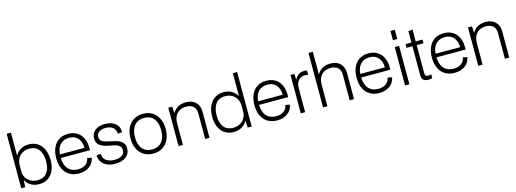

<svg xmlns="http://www.w3.org/2000/svg" viewBox="-5 -1735 7230 2690"><g transform="rotate(-15 3610.0 -390.0)"><path d="M71 0V-790H133V-455Q161 -508 211.5 -537.5Q262 -567 330 -567Q404 -567 458 -531Q512 -495 541.5 -429.5Q571 -364 571 -274Q571 -187 542 -123.5Q513 -60 459.5 -25Q406 10 332 10Q263 10 211 -21Q159 -52 135 -105L129 0ZM133 -227Q133 -176 158 -135.5Q183 -95 226.5 -72Q270 -49 325 -49Q411 -49 458.5 -107.5Q506 -166 506 -273Q506 -386 458.5 -446.5Q411 -507 323 -507Q266 -507 223 -482.5Q180 -458 156.5 -415Q133 -372 133 -314Z M907 10Q830 10 773 -24Q716 -58 684.5 -122.5Q653 -187 653 -278Q653 -365 682 -430Q711 -495 766.5 -531Q822 -567 900 -567Q976 -567 1031.5 -532Q1087 -497 1115.5 -430Q1144 -363 1139 -266H716Q720 -158 770.5 -104Q821 -50 908 -50Q979 -50 1021 -82Q1063 -114 1073 -170L1136 -157Q1120 -77 1058 -33.5Q996 10 907 10ZM901 -510Q824 -510 774.5 -463Q725 -416 717 -318H1074Q1073 -405 1028 -457.5Q983 -510 901 -510Z M1434 10Q1330 10 1270.5 -40Q1211 -90 1209 -172L1271 -178Q1271 -115 1317 -80.5Q1363 -46 1439 -46Q1504 -46 1544.5 -71.5Q1585 -97 1585 -149Q1585 -184 1568 -203Q1551 -222 1522.5 -232.5Q1494 -243 1460.5 -249Q1427 -255 1394 -262Q1316 -279 1276.5 -312.5Q1237 -346 1237 -407Q1237 -479 1289.5 -523Q1342 -567 1434 -567Q1525 -567 1582.5 -522Q1640 -477 1640 -394L1576 -388Q1576 -444 1537.5 -477.5Q1499 -511 1430 -511Q1375 -511 1337 -487.5Q1299 -464 1299 -414Q1299 -378 1320.5 -358.5Q1342 -339 1381.5 -328Q1421 -317 1475 -306Q1502 -301 1532 -292.5Q1562 -284 1588.5 -268.5Q1615 -253 1632 -226Q1649 -199 1649 -156Q1649 -77 1589 -33.5Q1529 10 1434 10Z M1986 10Q1908 10 1850.5 -25.5Q1793 -61 1761.5 -125.5Q1730 -190 1730 -276Q1730 -365 1761.5 -430Q1793 -495 1851 -531Q1909 -567 1986 -567Q2064 -567 2121 -531.5Q2178 -496 2209.5 -431Q2241 -366 2241 -277Q2241 -190 2209.5 -125.5Q2178 -61 2121 -25.5Q2064 10 1986 10ZM1985 -50Q2075 -50 2125.5 -110Q2176 -170 2176 -279Q2176 -388 2126 -447.5Q2076 -507 1986 -507Q1896 -507 1845.5 -446Q1795 -385 1795 -278Q1795 -169 1845 -109.5Q1895 -50 1985 -50Z M2353 0V-557H2411L2416 -461Q2451 -519 2500 -543Q2549 -567 2609 -567Q2701 -567 2751.5 -515.5Q2802 -464 2802 -379V0H2739V-370Q2739 -440 2700 -473.5Q2661 -507 2597 -507Q2515 -507 2465.5 -456Q2416 -405 2416 -313V0Z M2914 -274Q2914 -364 2943.5 -429.5Q2973 -495 3027.5 -531Q3082 -567 3155 -567Q3223 -567 3274 -537.5Q3325 -508 3352 -455V-790H3414V0H3356L3350 -105Q3326 -52 3274 -21Q3222 10 3153 10Q3079 10 3025.5 -25Q2972 -60 2943 -123.5Q2914 -187 2914 -274ZM2979 -273Q2979 -166 3026.5 -107.5Q3074 -49 3160 -49Q3217 -49 3260 -73Q3303 -97 3327.5 -139.5Q3352 -182 3352 -237V-314Q3352 -372 3328.5 -415Q3305 -458 3262 -482.5Q3219 -507 3162 -507Q3074 -507 3026.5 -446.5Q2979 -386 2979 -273Z M3782 10Q3705 10 3648 -24Q3591 -58 3559.5 -122.5Q3528 -187 3528 -278Q3528 -365 3557 -430Q3586 -495 3641.5 -531Q3697 -567 3775 -567Q3851 -567 3906.5 -532Q3962 -497 3990.5 -430Q4019 -363 4014 -266H3591Q3595 -158 3645.5 -104Q3696 -50 3783 -50Q3854 -50 3896 -82Q3938 -114 3948 -170L4011 -157Q3995 -77 3933 -33.5Q3871 10 3782 10ZM3776 -510Q3699 -510 3649.5 -463Q3600 -416 3592 -318H3949Q3948 -405 3903 -457.5Q3858 -510 3776 -510Z M4126 0V-557H4181L4187 -471Q4209 -515 4242 -538.5Q4275 -562 4321 -562Q4351 -562 4366 -556V-496H4361Q4346 -501 4323 -501Q4263 -501 4226 -461Q4189 -421 4189 -354V0Z M4449 0V-790H4512V-461Q4547 -519 4596 -543Q4645 -567 4705 -567Q4797 -567 4847.5 -515.5Q4898 -464 4898 -379V0H4835V-370Q4835 -440 4796 -473.5Q4757 -507 4693 -507Q4611 -507 4561.5 -456Q4512 -405 4512 -313V0Z M5264 10Q5187 10 5130 -24Q5073 -58 5041.5 -122.5Q5010 -187 5010 -278Q5010 -365 5039 -430Q5068 -495 5123.5 -531Q5179 -567 5257 -567Q5333 -567 5388.5 -532Q5444 -497 5472.5 -430Q5501 -363 5496 -266H5073Q5077 -158 5127.5 -104Q5178 -50 5265 -50Q5336 -50 5378 -82Q5420 -114 5430 -170L5493 -157Q5477 -77 5415 -33.5Q5353 10 5264 10ZM5258 -510Q5181 -510 5131.5 -463Q5082 -416 5074 -318H5431Q5430 -405 5385 -457.5Q5340 -510 5258 -510Z M5638 0V-557H5701V0ZM5638 -656V-790H5701V-656Z M5976 8Q5880 8 5880 -81V-503H5795V-557H5880V-720L5942 -730V-557H6041V-503H5942V-101Q5942 -71 5952.5 -59.5Q5963 -48 5993 -48Q6010 -48 6033 -55V0Q6020 4 6004.5 6Q5989 8 5976 8Z M6356 10Q6279 10 6222 -24Q6165 -58 6133.5 -122.5Q6102 -187 6102 -278Q6102 -365 6131 -430Q6160 -495 6215.5 -531Q6271 -567 6349 -567Q6425 -567 6480.5 -532Q6536 -497 6564.5 -430Q6593 -363 6588 -266H6165Q6169 -158 6219.5 -104Q6270 -50 6357 -50Q6428 -50 6470 -82Q6512 -114 6522 -170L6585 -157Q6569 -77 6507 -33.5Q6445 10 6356 10ZM6350 -510Q6273 -510 6223.5 -463Q6174 -416 6166 -318H6523Q6522 -405 6477 -457.5Q6432 -510 6350 -510Z M6700 0V-557H6758L6763 -461Q6798 -519 6847 -543Q6896 -567 6956 -567Q7048 -567 7098.5 -515.5Q7149 -464 7149 -379V0H7086V-370Q7086 -440 7047 -473.5Q7008 -507 6944 -507Q6862 -507 6812.5 -456Q6763 -405 6763 -313V0Z"/></g></svg>

Font: BDO Grotesk Light
Style: Regular
Weight: 300
Designer: Deni Anggara
Foundry: Lokal Container
Version: Version 2.000